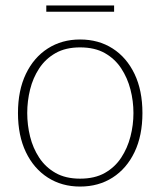

<svg xmlns="http://www.w3.org/2000/svg" viewBox="-20 -675 587 705"><path d="M274 10Q207 10 155.5 -23Q104 -56 75 -116.5Q46 -177 46 -260Q46 -343 75 -403.5Q104 -464 155.5 -497Q207 -530 274 -530Q342 -530 393.5 -497Q445 -464 474 -403.5Q503 -343 503 -260Q503 -177 474 -116.5Q445 -56 393.5 -23Q342 10 274 10ZM274 -19Q328 -19 365 -40Q402 -61 425 -96Q448 -131 459 -173.5Q470 -216 470 -260Q470 -304 459 -346.5Q448 -389 425 -424Q402 -459 365 -480Q328 -501 274 -501Q221 -501 184 -480Q147 -459 124 -424Q101 -389 90.5 -346.5Q80 -304 80 -260Q80 -216 90.5 -173.5Q101 -131 124 -96Q147 -61 184 -40Q221 -19 274 -19ZM150 -632V-655H399V-632Z"/></svg>

Font: Murecho ExtraLight
Style: Regular
Weight: 200
Designer: Neil Summerour
Foundry: Positype
Version: Version 1.010; ttfautohint (v1.8.3)